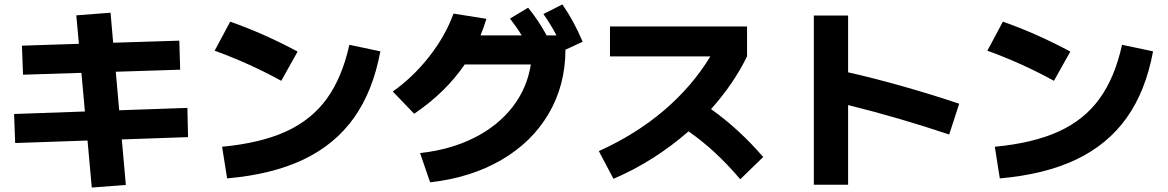

<svg xmlns="http://www.w3.org/2000/svg" viewBox="-20 -802 5226 859"><path d="M371.6 -173.3 47.9 -162.1 43 -292 359.9 -303.2 344.2 -476.1 83 -467.8 78.1 -597.7 333 -606 321.3 -733.4 474.6 -745.1 486.3 -610.8 782.2 -620.1 786.1 -490.2 498 -481 513.2 -308.6 818.4 -319.3 821.3 -188.5 524.9 -178.2 543 25.4 390.6 37.1Z M1543 -601.6 1681.6 -572.3Q1648.9 -395 1564 -275.4Q1479 -155.8 1338.4 -88.6Q1197.8 -21.5 996.1 -3.9L973.6 -145.5Q1145 -161.6 1259.3 -213.6Q1373.5 -265.6 1442.1 -360.4Q1510.7 -455.1 1543 -601.6ZM940.4 -575.2 1009.8 -705.1Q1158.2 -653.3 1311.5 -571.3L1238.3 -440.4Q1098.6 -517.6 940.4 -575.2Z M2355 -513.7H2059.1Q1973.6 -388.2 1833 -293L1737.3 -392.6Q1827.6 -456.1 1900.6 -549.3Q1973.6 -642.6 2008.8 -741.2L2156.2 -717.8Q2144 -678.7 2129.9 -643.6H2314Q2291.5 -680.7 2261.7 -718.8L2342.8 -767.6Q2387.7 -712.9 2425.8 -643.6H2469.7Q2445.3 -690.9 2411.1 -739.3L2496.1 -782.2Q2522.5 -744.1 2544.2 -704.1Q2565.9 -664.1 2586.9 -615.2L2509.8 -579.6Q2509.3 -420.4 2434.6 -293.2Q2359.9 -166 2223.1 -86.4Q2086.4 -6.8 1904.3 13.7L1859.4 -117.2Q1996.1 -132.3 2102.1 -185.8Q2208 -239.3 2273.2 -323.5Q2338.4 -407.7 2355 -513.7Z M3158.2 -549.8H2709V-683.6H3322.3V-549.8Q3261.7 -425.8 3161.1 -314Q3286.6 -224.6 3394.5 -99.6L3292 0Q3234.4 -67.4 3178.5 -119.1Q3122.6 -170.9 3060.5 -214.4Q2985.8 -148.9 2900.9 -95Q2815.9 -41 2724.6 -2L2659.2 -126Q2824.7 -200.7 2950.9 -308.3Q3077.1 -416 3158.2 -549.8Z M3774.4 -332V24.4H3621.1V-732.4H3774.4V-478.5Q3893.1 -451.7 4022 -415Q4150.9 -378.4 4271.5 -337.9L4226.6 -200.2Q4004.4 -274.9 3774.4 -332Z M5000 -601.6 5138.7 -572.3Q5106 -395 5021 -275.4Q4936 -155.8 4795.4 -88.6Q4654.8 -21.5 4453.1 -3.9L4430.7 -145.5Q4602.1 -161.6 4716.3 -213.6Q4830.6 -265.6 4899.2 -360.4Q4967.8 -455.1 5000 -601.6ZM4397.5 -575.2 4466.8 -705.1Q4615.2 -653.3 4768.6 -571.3L4695.3 -440.4Q4555.7 -517.6 4397.5 -575.2Z"/></svg>

Font: Pretendard GOV ExtraBold
Style: Regular
Weight: 800
Designer: Base glyphs from Inter by Rasmus Andersson; Hangeul glyphs from Noto Sans CJK(Source Han Sans) by Jang Soo-young and Kan
Foundry: Kil Hyung-jin
Version: Version 1.309